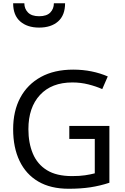

<svg xmlns="http://www.w3.org/2000/svg" viewBox="-20 -1153 768 1183"><path d="M407 -377H654V-27Q596 -8 537 1Q478 10 403 10Q292 10 216 -34.5Q140 -79 100.5 -161.5Q61 -244 61 -357Q61 -469 105 -551Q149 -633 231.5 -678.5Q314 -724 431 -724Q491 -724 544.5 -713Q598 -702 644 -682L610 -604Q572 -621 524.5 -633Q477 -645 426 -645Q298 -645 226.5 -568Q155 -491 155 -357Q155 -272 182.5 -206.5Q210 -141 269 -104.5Q328 -68 424 -68Q471 -68 504 -73Q537 -78 564 -85V-297H407ZM221 -983Q148 -983 104.5 -1021Q61 -1059 61 -1133H130Q130 -1099 152.5 -1076Q175 -1053 221 -1053Q268 -1053 290 -1076Q312 -1099 312 -1133H381Q381 -1059 338 -1021Q295 -983 221 -983Z"/></svg>

Font: Noto Sans Tifinagh Hawad
Style: Regular
Weight: 400
Designer: JamraPatel
Foundry: JamraPatel LLC
Version: Version 2.006; ttfautohint (v1.8.4.7-5d5b)